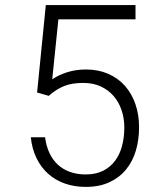

<svg xmlns="http://www.w3.org/2000/svg" viewBox="-20 -731 640 761"><path d="M127 -364.3 161.6 -710.9H517.1V-654.3H211.4L187 -416.5Q213.4 -434.6 247.6 -445.1Q281.7 -455.6 320.8 -455.6Q369.1 -455.6 408.2 -438.7Q447.3 -421.9 474.6 -391.4Q502 -360.8 516.6 -318.6Q531.2 -276.4 531.2 -226.6Q531.2 -177.2 518.6 -134.3Q505.9 -91.3 479.7 -59.3Q453.6 -27.3 413.8 -8.8Q374 9.8 319.8 9.8Q275.4 9.8 237.5 -3.4Q199.7 -16.6 171.1 -42Q142.6 -67.4 124.8 -104Q106.9 -140.6 102.1 -187H158.7Q163.1 -152.3 175.8 -125Q188.5 -97.7 209 -78.6Q229.5 -59.6 257.3 -49.6Q285.2 -39.6 319.8 -39.6Q358.9 -39.6 387.7 -53.7Q416.5 -67.9 435.5 -93Q454.6 -118.2 463.6 -152.1Q472.7 -186 472.7 -225.6Q472.7 -262.7 461.7 -294.9Q450.7 -327.1 429.7 -351.1Q408.7 -375 378.7 -388.7Q348.6 -402.3 310.5 -402.3Q288.1 -402.3 269.3 -399.4Q250.5 -396.5 234.1 -389.9Q217.8 -383.3 202.9 -373.8Q188 -364.3 173.3 -351.1Z"/></svg>

Font: TypoPRO Roboto Mono
Style: Regular
Weight: 300
Designer: Google
Version: Version 2.000986; 2015; ttfautohint (v1.3)